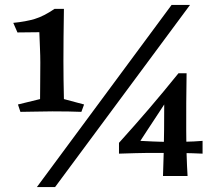

<svg xmlns="http://www.w3.org/2000/svg" viewBox="-20 -713 879 781"><path d="M240 -677Q239 -615 238.5 -562Q238 -509 238 -464Q238 -431 238.5 -389Q239 -347 240 -310L322 -288L311 -258Q288 -259 258.5 -259.5Q229 -260 193 -260Q163 -260 125 -259Q87 -258 63 -258L53 -288L143 -310Q143 -337 143.5 -378Q144 -419 144 -459Q144 -485 142.5 -519.5Q141 -554 140 -582L51 -581L34 -620Q85 -625 121.5 -636Q158 -647 202 -677ZM739 -415Q737 -290 737.5 -183.5Q738 -77 743 3H643Q645 -50 646 -95Q647 -140 647.5 -186.5Q648 -233 648 -288Q622 -248 606 -224Q590 -200 578 -181.5Q566 -163 551 -140Q569 -139 602 -137.5Q635 -136 667 -136Q702 -136 734.5 -136.5Q767 -137 804 -140V-88Q762 -90 723 -90.5Q684 -91 638 -91Q607 -91 582.5 -91Q558 -91 531 -90Q504 -89 464 -88V-132Q529 -204 586 -270.5Q643 -337 706 -415ZM130 48 678 -693H753L204 48Z"/></svg>

Font: Ruwudu SemiBold
Style: Regular
Weight: 600
Designer: Becca Hirsbrunner Spalinger
Foundry: SIL International
Version: Version 3.000